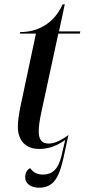

<svg xmlns="http://www.w3.org/2000/svg" viewBox="-20 -682 393 892"><path d="M162 190C229 190 255 142 275 51L298 -55C268 -32 234 -15 207 -15C173 -15 160 -34 160 -73C160 -94 163 -119 173 -165L251 -526H351L353 -536H254L281 -662H271C228 -566 148 -533 74 -533L72 -526H147L76 -192C67 -148 63 -120 63 -93C63 -28 100 10 162 10C210 10 248 -7 283 -32L265 44C251 105 221 129 180 129C150 129 134 118 120 99C105 107 97 122 97 142C97 171 123 190 162 190Z"/></svg>

Font: Noto Serif Display Condensed Medium
Style: Italic
Weight: 500
Width: 3
Italic angle: -12°
Designer: Monotype Design Team
Foundry: Monotype Imaging Inc.
Version: Version 2.009